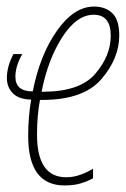

<svg xmlns="http://www.w3.org/2000/svg" viewBox="-20 -556 384 586"><path d="M107 -276Q126 -374 170 -442.5Q214 -511 266 -511Q318 -511 318 -447Q318 -386 271 -331Q224 -276 111 -276ZM177 10Q206 10 227 3.5Q248 -3 264 -12V-41Q246 -30 225 -22.5Q204 -15 182 -15Q93 -15 93 -145Q93 -203 102 -251H108Q235 -251 289.5 -314.5Q344 -378 344 -448Q344 -495 323 -515.5Q302 -536 267 -536Q206 -536 154 -462.5Q102 -389 80 -277Q27 -277 27 -322Q27 -354 48 -391H21Q1 -353 1 -318Q1 -290 19 -271.5Q37 -253 75 -252Q66 -198 66 -141Q66 10 177 10Z"/></svg>

Font: Noto Sans Display Condensed Thin
Style: Italic
Weight: 250
Width: 3
Italic angle: -12°
Designer: Monotype Design Team
Foundry: Monotype Imaging Inc.
Version: Version 1.900